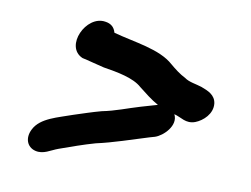

<svg xmlns="http://www.w3.org/2000/svg" viewBox="-52 -495 676 517"><g transform="rotate(10 286.5 -236.5)"><path d="M424 -211C444 -206 458 -191 483 -200C504 -208 528 -230 525 -258C522 -281 502 -289 483 -296C468 -301 448 -303 436 -312C420 -320 406 -331 393 -342C354 -377 285 -383 227 -399C223 -414 213 -422 198 -424C144 -433 101 -340 154 -317C169 -314 197 -306 215 -302C253 -296 298 -288 321 -267C339 -253 356 -239 376 -228L362 -224C352 -221 342 -218 331 -215C297 -205 266 -192 230 -185C204 -178 181 -170 156 -162C118 -148 70 -138 53 -104C40 -79 49 -55 72 -49C95 -43 113 -58 133 -65C164 -76 197 -88 229 -97C275 -107 323 -124 369 -138L383 -142C405 -149 439 -182 424 -211Z"/></g></svg>

Font: Dictator
Style: Ita
Weight: 500
Version: Version MIL.1277